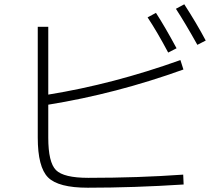

<svg xmlns="http://www.w3.org/2000/svg" viewBox="-20 -858 1040 895"><path d="M668 -777 707 -798Q748 -735 803 -633L764 -613Q713 -709 668 -777ZM800 -817 839 -838Q896 -750 939 -669L900 -649Q843 -751 800 -817ZM205 -733V-417Q508 -466 821 -578L835 -534Q521 -421 205 -370V-216Q205 -101 241 -65Q277 -29 392 -29Q624 -29 834 -44L836 2Q604 17 389 17Q252 17 204 -31Q156 -79 156 -217V-733Z"/></svg>

Font: M PLUS 1p Light
Style: Regular
Weight: 300
Version: Version 1.061